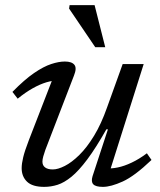

<svg xmlns="http://www.w3.org/2000/svg" viewBox="-20 -719 623 749"><path d="M341 -31.5 401 -214.5H395Q354 -142 320.5 -97.2Q287 -52.5 258.8 -29.5Q230.5 -6.5 204.8 1.8Q179 10 152.5 10Q106.5 10 85.5 -10.2Q64.5 -30.5 64.5 -63Q64.5 -80.5 70.5 -105.5Q76.5 -130.5 92.5 -172L192.5 -430L206.5 -404.5Q186.5 -405.5 161.2 -398Q136 -390.5 107.5 -374.5Q79 -358.5 49 -334L28.5 -360.5Q75.5 -408.5 112.8 -434Q150 -459.5 179.8 -469.2Q209.5 -479 233 -479Q260 -479 270.2 -466.2Q280.5 -453.5 268.5 -424L157 -134.5Q152 -120.5 148.8 -108.8Q145.5 -97 145.5 -88.5Q145.5 -73.5 156 -65.8Q166.5 -58 186 -58Q206 -58 233 -71.8Q260 -85.5 289.5 -114.5Q319 -143.5 347 -189.5Q375 -235.5 397.5 -299.5L458.5 -469H540.5L404.5 -39L394 -62.5Q414 -60.5 439.5 -65.8Q465 -71 494 -84.8Q523 -98.5 553 -121L571 -95Q505 -32 458.8 -11Q412.5 10 381.5 10Q353.5 10 344 0Q334.5 -10 341 -31.5ZM390.5 -535H351.5L249.5 -685.5L251.5 -699H349Z"/></svg>

Font: Newsreader 12pt
Style: Italic
Weight: 400
Italic angle: -17°
Version: Version 1.003